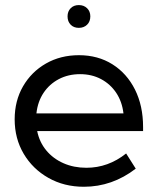

<svg xmlns="http://www.w3.org/2000/svg" viewBox="-20 -711 609 741"><path d="M503.9 -60.1Q413.1 9.8 303.7 9.8Q227.5 9.8 167 -24.4Q106.4 -58.6 71.5 -117.4Q36.6 -176.3 36.6 -250.5Q36.6 -321.8 68.8 -377.7Q101.1 -433.6 157.2 -465.8Q213.4 -498 284.7 -498Q357.9 -498 413.8 -462.9Q469.7 -427.7 501 -365.2Q532.2 -302.7 532.2 -220.7V-205.1H123.5Q132.3 -162.1 158.7 -130.4Q185.1 -98.6 224.9 -81.1Q264.6 -63.5 313.5 -63.5Q397.5 -63.5 466.8 -118.7ZM120.6 -273.4H456.5Q451.2 -318.8 428.5 -352.8Q405.8 -386.7 369.9 -405.8Q334 -424.8 289.1 -424.8Q243.7 -424.8 207.3 -405.8Q170.9 -386.7 148.2 -352.8Q125.5 -318.8 120.6 -273.4ZM284.2 -603.5Q264.6 -603.5 252.7 -615.7Q240.7 -627.9 240.7 -647.9Q240.7 -667 252.7 -679.2Q264.6 -691.4 284.2 -691.4Q303.7 -691.4 316.2 -679.2Q328.6 -667 328.6 -647.9Q328.6 -627.9 316.2 -615.7Q303.7 -603.5 284.2 -603.5Z"/></svg>

Font: Kumbh Sans
Style: Regular
Weight: 400
Version: Version 1.005